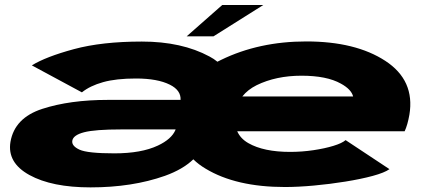

<svg xmlns="http://www.w3.org/2000/svg" viewBox="-20 -762 1764 790"><path d="M352.5 9Q193.5 9 101.2 -41.8Q9 -92.5 23 -178Q40 -277 153.8 -314Q267.5 -351 424.5 -351H723Q725 -390.5 679 -413.5Q628 -439 539.5 -439Q458 -439 404.2 -424Q350.5 -409 317 -382L111 -493Q168.5 -528.5 284 -559.8Q399.5 -591 563.5 -591Q728 -591 842 -529.5Q860 -520 874.5 -508Q882 -512 889.5 -515.5Q1045.5 -591.5 1240 -591.5Q1443 -591.5 1565.5 -511.5Q1688 -431.5 1664.5 -290Q1657 -247.5 1645 -222H956Q969.5 -191.5 1002 -173Q1065 -137 1174 -137Q1222 -137 1269.2 -144Q1316.5 -151 1352.2 -162Q1388 -173 1402 -185.5L1582.5 -66Q1562.5 -51.5 1513.5 -38.2Q1464.5 -25 1401 -14.8Q1337.5 -4.5 1271.8 1.5Q1206 7.5 1152.5 7.5Q951 7.5 826 -68Q796.5 -85.5 775.5 -106.5Q732.5 -65 658.5 -38.5Q524 9 352.5 9ZM702 -227.5 702.5 -229.5H479.5Q371 -229.5 326 -217.8Q281 -206 277.5 -183Q274 -161.5 307.2 -146.2Q340.5 -131 450.5 -131Q561.5 -131 629.5 -163Q686 -189.5 702 -227.5ZM977 -365H1433Q1425.5 -394.5 1382.5 -418Q1324.5 -450.5 1220.5 -450.5Q1116 -450.5 1036 -411.5Q999 -393 977 -365ZM748 -612.5 894.5 -741.5H1063.5L858.5 -612.5Z"/></svg>

Font: Anybody UltraExpanded ExtraBold
Style: Italic
Weight: 800
Width: 9
Italic angle: -10°
Designer: Tyler Finck
Foundry: Etcetera Type Company
Version: Version 1.010; ttfautohint (v1.8.3) -l 8 -r 50 -G 200 -x 14 